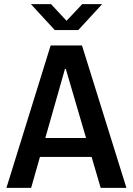

<svg xmlns="http://www.w3.org/2000/svg" viewBox="-20 -905 640 925"><path d="M11 0 224 -686H375L589 0H465L297 -573H293L130 0ZM127 -149V-240H468V-149ZM244 -760 129 -885H226L318 -786H283L376 -885H472L357 -760Z"/></svg>

Font: Chivo Mono Medium
Style: Regular
Weight: 500
Monospace: yes
Designer: Hector Gatti
Foundry: Omnibus-Type
Version: Version 1.008